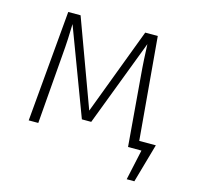

<svg xmlns="http://www.w3.org/2000/svg" viewBox="-99 -625 894 872"><g transform="rotate(15 348.5 -189.5)"><path d="M580 -40 538 -522H479L325 -114L175 -522H117L71 0H116L142 -325C147 -381 149 -430 150 -474L303 -67H347L502 -474C504 -426 506 -381 511 -325L538 0H601L570 143H606L658 -40Z"/></g></svg>

Font: Fira Sans ExtraLight
Style: Regular
Weight: 200
Designer: bBox Type GmbH & Carrois Corporate GbR & Edenspiekermann AG
Foundry: bBox Type GmbH & Carrois Corporate GbR & Edenspiekermann AG
Version: Version 4.300;PS 004.300;hotconv 1.0.88;makeotf.lib2.5.64775